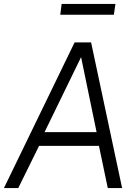

<svg xmlns="http://www.w3.org/2000/svg" viewBox="-30 -958 699 978"><path d="M63 0 169 -215H474L519 0H592L434 -742H350L-10 0ZM284 -938 277 -883H550L558 -938ZM383 -667 462 -285H197Z"/></svg>

Font: Cheyenne Sans Light
Style: Italic
Weight: 300
Italic angle: -8.13011°
Designer: The Public Sans project authors (U.S. Web Design System), Libre Franklin designed by Pablo Impallari and Rodrigo Fuenzal
Foundry: The Cheyenne Sans Project Authors
Version: Version 2.007